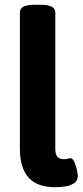

<svg xmlns="http://www.w3.org/2000/svg" viewBox="-20 -774 345 802"><path d="M209 8Q174 8 146.5 -1.5Q119 -11 100.5 -31Q82 -51 72.5 -81.5Q63 -112 63 -154V-722Q63 -754 123 -754H151Q211 -754 211 -722V-152Q211 -130 219.5 -119.5Q228 -109 247 -109Q254 -109 262 -111Q270 -113 274 -113Q284 -113 291 -96.5Q298 -80 301.5 -62.5Q305 -45 305 -41Q305 -18 287.5 -7.5Q270 3 247.5 5.5Q225 8 209 8Z"/></svg>

Font: Asap
Style: Regular
Weight: 400
Designer: Pablo Cosgaya
Foundry: Omnibus-Type
Version: Version 3.001